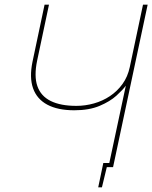

<svg xmlns="http://www.w3.org/2000/svg" viewBox="-20 -720 656 827"><path d="M425 -18 403 87H419L440 0H457L461 -18ZM616 -700H596L539 -431Q530 -389 507.5 -358Q485 -327 453.5 -306Q422 -285 384.5 -274.5Q347 -264 309 -264Q241 -264 198.5 -285Q156 -306 141 -349Q126 -392 140 -459L191 -700H172L120 -454Q106 -386 122.5 -339.5Q139 -293 184 -269Q229 -245 300 -245Q364 -245 409 -264Q454 -283 481.5 -308Q509 -333 522 -351L447 0H467Z"/></svg>

Font: Advent Pro Thin
Style: Italic
Weight: 250
Italic angle: -12°
Version: Version 3.000